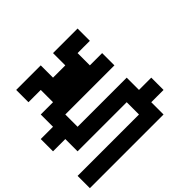

<svg xmlns="http://www.w3.org/2000/svg" viewBox="-191 -1254 1382 1382"><g transform="rotate(-45 500.0 -562.5)"><path d="M125 -937.5V-1000H250H375V-937.5V-875H437.5H500V-937.5V-1000H625H750V-937.5V-875H687.5H625V-812.5V-750H687.5H750V-687.5V-625H500H250V-562.5V-500H500H750V-437.5V-375H812.5H875V-312.5V-250H812.5H750V-187.5V-125H375H0V-187.5V-250H312.5H625V-312.5V-375H375H125V-437.5V-500H62.5H0V-562.5V-625H62.5H125V-687.5V-750H187.5H250V-812.5V-875H187.5H125Z"/></g></svg>

Font: Press Start 2P
Style: Regular
Weight: 500
Monospace: yes
Version: Version 2.14